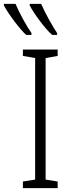

<svg xmlns="http://www.w3.org/2000/svg" viewBox="-82 -969 353 989"><path d="M130 -949H71V-941C92 -900 153 -817 187 -789H212V-799C191 -829 147 -908 130 -949ZM-2 -949H-62V-941C-40 -899 20 -818 53 -789H80V-799C57 -831 19 -899 -2 -949ZM215 0V-34L153 -44V-670L215 -681V-714H36V-681L99 -670V-44L36 -34V0Z"/></svg>

Font: Noto Sans UI Condensed Light
Style: Regular
Weight: 300
Width: 3
Designer: Monotype Design Team
Foundry: Monotype Imaging Inc.
Version: Version 1.901